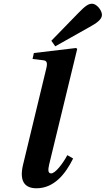

<svg xmlns="http://www.w3.org/2000/svg" viewBox="-20 -1000 568 1032"><path d="M256 -781 277 -751 460 -854C496 -874 528 -894 528 -920C528 -945 499 -980 475 -980C455 -980 438 -968 401 -930ZM104 -115C84 -32 108 12 176 12C271 12 332 -65 373 -148L342 -166C316 -118 277 -68 255 -68C237 -68 238 -88 244 -115L395 -737L389 -742L162 -715L155 -683L213 -676C232 -674 236 -662 229 -633Z"/></svg>

Font: Heuristica
Style: Bold Italic
Weight: 700
Italic angle: -13°
Version: Version 1.0.1